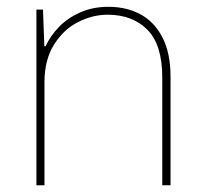

<svg xmlns="http://www.w3.org/2000/svg" viewBox="-20 -549 608 569"><path d="M111.3 -415 111.8 -336.9V0H87.9V-520.5H107.4ZM298.8 -505.4Q254.9 -505.4 211.9 -483.9Q168.9 -462.4 140.4 -417.2Q111.8 -372.1 111.8 -305.2L110.4 -412.1H115.2Q129.4 -442.9 154.8 -469.2Q180.2 -495.6 217.5 -512.2Q254.9 -528.8 301.3 -528.8Q354.5 -528.8 395.8 -506.8Q437 -484.9 461.2 -438.5Q485.4 -392.1 485.4 -321.3V0H460.9V-319.3Q460.9 -416.5 416.7 -460.9Q372.6 -505.4 298.8 -505.4Z"/></svg>

Font: Wand UI Pro
Style: Regular
Weight: 400
Designer: Andreas Faust
Version: Version 1.003;FEAKit 1.0